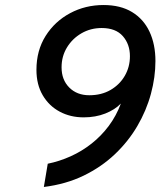

<svg xmlns="http://www.w3.org/2000/svg" viewBox="-20 -732 638 764"><path d="M154.5 12 170 -80.5Q216.5 -90 261 -110Q305.5 -130 344.2 -160.5Q383 -191 413 -231.2Q443 -271.5 461 -320Q437.5 -295.5 398.8 -280.2Q360 -265 313 -265Q260 -265 217.5 -287.8Q175 -310.5 150 -353Q125 -395.5 125 -454Q125 -531 161.5 -589Q198 -647 258.8 -679.5Q319.5 -712 392 -712Q459.5 -712 505.5 -684Q551.5 -656 575 -605.8Q598.5 -555.5 598.5 -489Q598.5 -425 580.5 -358.5Q562.5 -292 526.5 -230.5Q490.5 -169 437 -118.2Q383.5 -67.5 313 -33.2Q242.5 1 154.5 12ZM335.5 -353Q383.5 -353 419.8 -374Q456 -395 476.5 -430.2Q497 -465.5 497 -508.5Q497 -556 468.8 -588.2Q440.5 -620.5 384.5 -620.5Q340.5 -620.5 304.2 -599.5Q268 -578.5 246.5 -543.2Q225 -508 225 -464Q225 -414.5 255.5 -383.8Q286 -353 335.5 -353Z"/></svg>

Font: Overpass Medium
Style: Italic
Weight: 500
Italic angle: -10°
Designer: Delve Withrington, Dave Bailey, Thomas Jockin
Foundry: Delve Fonts LLC
Version: Version 4.000